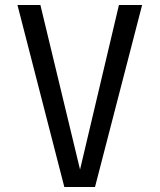

<svg xmlns="http://www.w3.org/2000/svg" viewBox="-20 -750 640 770"><path d="M238 0 50 -730H142L301 -70L457 -730H550L361 0Z"/></svg>

Font: Tiny
Style: Regular
Weight: 400
Designer: Philipp Nurullin, Konstantin Bulenkov
Foundry: JetBrains
Version: Version 2.251; ttfautohint (v1.8.4.7-5d5b)